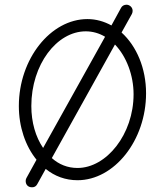

<svg xmlns="http://www.w3.org/2000/svg" viewBox="-20 -763 700 815"><path d="M309 2C465 2 600 -167 600 -367C600 -473 560 -567 496 -625L540 -704C542 -708 543 -713 543 -717C543 -733 529 -743 517 -743C507 -743 498 -738 494 -730L453 -655C422 -672 388 -682 351 -682C195 -682 60 -513 60 -313C60 -224 88 -143 135 -85L92 -7C90 -3 89 1 89 5C89 20 98 32 116 32C126 32 133 28 138 19L174 -46C212 -15 258 2 309 2ZM309 -50C267 -50 230 -65 200 -92L468 -574C517 -523 547 -443 547 -363C547 -193 432 -50 309 -50ZM344 -630C373 -630 401 -622 426 -607L163 -135C131 -182 113 -244 113 -313C113 -489 221 -630 344 -630Z"/></svg>

Font: Comic Neue
Style: Normal
Weight: 400
Designer: Craig Rozynski
Foundry: Craig Rozynski
Version: Version 2.003